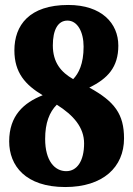

<svg xmlns="http://www.w3.org/2000/svg" viewBox="-20 -744 537 774"><path d="M243 10C395 10 480 -70 480 -186C480 -284 442 -335 340 -391C414 -427 457 -473 457 -560C457 -650 390 -724 255 -724C98 -724 38 -642 38 -541C38 -451 82 -402 152 -360C76 -330 17 -278 17 -174C17 -76 83 10 243 10ZM275 -425C226 -453 193 -492 193 -561C193 -623 213 -661 252 -661C292 -661 317 -616 317 -556C317 -486 297 -448 275 -425ZM247 -54C201 -54 162 -95 162 -184C162 -248 179 -292 209 -322C277 -279 319 -230 319 -166C319 -94 290 -54 247 -54Z"/></svg>

Font: Noto Serif Armenian Condensed Black
Style: Regular
Weight: 900
Width: 3
Designer: Monotype Design Team
Foundry: Monotype Imaging Inc.
Version: Version 2.008